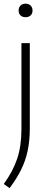

<svg xmlns="http://www.w3.org/2000/svg" viewBox="-31 -770 262 1021"><path d="M20 230.5 -11 208.5Q38 141 60.5 73.5Q83 6 83 -83.5V-540.5H127.5V-87Q127.5 -22 116.2 31.2Q105 84.5 81.2 132.5Q57.5 180.5 20 230.5ZM105 -678.5Q88.5 -678.5 78.2 -688Q68 -697.5 68 -714Q68 -730.5 78.2 -740.5Q88.5 -750.5 105 -750.5Q121.5 -750.5 131.8 -740.5Q142 -730.5 142 -714Q142 -697.5 131.8 -688Q121.5 -678.5 105 -678.5Z"/></svg>

Font: Encode Sans XLt
Style: Regular
Weight: 200
Designer: Multiple Designers
Foundry: Impallari Type
Version: Version 3.002; ttfautohint (v1.8.3) -l 8 -r 50 -G 200 -x 14 